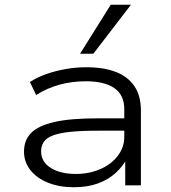

<svg xmlns="http://www.w3.org/2000/svg" viewBox="-20 -780 719 808"><path d="M291 8Q230 8 182.5 -11Q135 -30 108 -64Q81 -98 81 -142Q81 -190 111 -220.5Q141 -251 208.5 -266.5Q276 -282 389 -282H519V-230H393Q321 -230 274.5 -225Q228 -220 201.5 -209.5Q175 -199 164 -182.5Q153 -166 153 -143Q153 -99 193.5 -73.5Q234 -48 299 -48Q355 -48 401.5 -68Q448 -88 475.5 -124Q503 -160 503 -204V-321Q503 -380 461.5 -409Q420 -438 341 -438Q283 -438 230 -423.5Q177 -409 132 -380L106 -435Q137 -455 175.5 -468.5Q214 -482 257 -489.5Q300 -497 343 -497Q416 -497 467 -477.5Q518 -458 545.5 -417.5Q573 -377 573 -315V0H507V-114L515 -115Q498 -81 467 -52.5Q436 -24 392 -8Q348 8 291 8ZM317 -554 446 -760H531L373 -554Z"/></svg>

Font: Nunito Sans 10pt Expanded Light
Style: Regular
Weight: 300
Width: 7
Designer: Vernon Adams
Foundry: Vernon Adams
Version: Version 3.101;gftools[0.9.27]